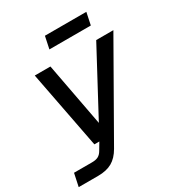

<svg xmlns="http://www.w3.org/2000/svg" viewBox="-205 -827 1021 1104"><g transform="rotate(-30 305.0 -275.5)"><path d="M-7 150 11 65H129Q157 65 172.5 56.5Q188 48 199 29L227 -18H194L95 -532H199L278 -112L503 -532H617L279 61Q252 108 215 129Q178 150 122 150ZM243 -620 260 -701H535L518 -620Z"/></g></svg>

Font: Geist Mono Medium
Style: Italic
Weight: 500
Italic angle: -12°
Monospace: yes
Designer: Basement.studio, Andrés Briganti, Mateo Zaragoza
Foundry: Basement.studio, Vercel, Andrés Briganti, Guido Ferreyra, Mateo Zaragoza
Version: Version 1.500; ttfautohint (v1.8.4.7-5d5b)